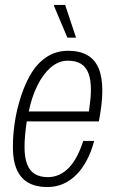

<svg xmlns="http://www.w3.org/2000/svg" viewBox="-20 -743 465 775"><path d="M171 12Q126 12 95 -5Q64 -22 48 -58Q32 -94 32 -149Q32 -195 38.5 -241Q45 -287 57 -329Q74 -390 100.5 -437.5Q127 -485 166 -511.5Q205 -538 255 -538Q301 -538 332 -520.5Q363 -503 378 -467.5Q393 -432 393 -377Q393 -347 389 -315.5Q385 -284 379 -253H88Q84 -226 81.5 -200Q79 -174 79 -150Q79 -107 89.5 -80Q100 -53 121 -40.5Q142 -28 173 -28Q198 -28 219.5 -38Q241 -48 259 -67Q277 -86 291 -113Q305 -140 316 -174H360Q349 -132 331 -97.5Q313 -63 289 -38.5Q265 -14 235.5 -1Q206 12 171 12ZM96 -293H339Q342 -316 344.5 -338.5Q347 -361 347 -381Q347 -420 337.5 -446Q328 -472 307.5 -485Q287 -498 254 -498Q216 -498 184.5 -470.5Q153 -443 130.5 -397Q108 -351 96 -293ZM252 -591 198 -719V-723H243L287 -591Z"/></svg>

Font: Archivo Condensed Thin
Style: Italic
Weight: 250
Width: 3
Italic angle: -10°
Designer: Hector Gatti
Foundry: Omnibus-Type
Version: Version 2.001